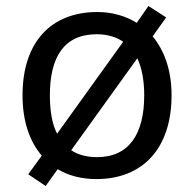

<svg xmlns="http://www.w3.org/2000/svg" viewBox="-20 -586 645 639"><path d="M551 -269C551 -352 527 -418 488 -465L533 -528L474 -566L435 -510C398 -533 353 -546 304 -546C150 -546 55 -446 55 -269C55 -183 78 -116 119 -68L74 -6L132 33L172 -23C209 -1 252 10 301 10C454 10 551 -91 551 -269ZM146 -269C146 -396 193 -472 302 -472C337 -472 367 -463 390 -447L170 -141C153 -174 146 -218 146 -269ZM460 -269C460 -142 411 -63 303 -63C269 -63 239 -71 217 -86L437 -392C452 -360 460 -318 460 -269Z"/></svg>

Font: Noto Sans Hebrew Droid
Style: Bold
Weight: 700
Designer: Monotype Design Team
Foundry: Monotype Imaging Inc.
Version: Version 1.100